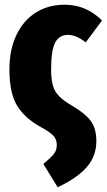

<svg xmlns="http://www.w3.org/2000/svg" viewBox="-20 -571 453 815"><path d="M413 -484 344 -391Q303 -423 269 -423Q232 -423 214.5 -391Q197 -359 197 -277Q197 -234 204.5 -208Q212 -182 231 -162.5Q250 -143 288 -121Q341 -90 365 -58Q389 -26 389 28Q389 91 349 137.5Q309 184 225 224L164 125Q194 100 207.5 84Q221 68 221 44Q221 21 207 5.5Q193 -10 151 -33Q87 -68 53.5 -121Q20 -174 20 -277Q20 -359 49 -421Q78 -483 131 -517Q184 -551 255 -551Q346 -551 413 -484Z"/></svg>

Font: Fira Sans Extra Condensed ExtraBold
Style: Regular
Weight: 800
Width: 1
Designer: Carrois Corporate & Edenspiekermann AG
Foundry: Carrois Corporate GbR & Edenspiekermann AG
Version: Version 4.203